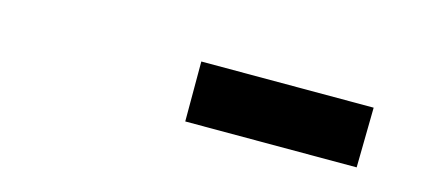

<svg xmlns="http://www.w3.org/2000/svg" viewBox="-27 -844 653 297"><g transform="rotate(15 300.0 -695.0)"><path d="M271 -647V-743H547L545.5 -647Z"/></g></svg>

Font: Spline Sans Mono Medium
Style: Regular
Weight: 500
Monospace: yes
Version: Version 1.004